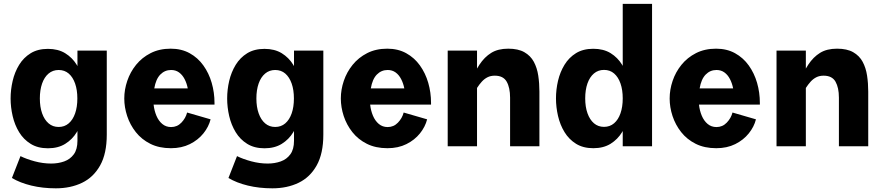

<svg xmlns="http://www.w3.org/2000/svg" viewBox="-20 -767 4630 1007"><path d="M386.2 -501.5V-28.8Q386.2 16.1 367.2 42.2Q348.1 68.4 316.7 79.6Q285.2 90.8 248.5 90.8Q205.6 90.8 162.1 79.1Q118.7 67.4 87.4 51.8L42.5 166.5Q85 191.9 144.3 206.3Q203.6 220.7 272.9 220.7Q350.1 220.7 410.4 191.7Q470.7 162.6 505.4 100.3Q540 38.1 540 -61V-501.5ZM287.6 -101.1Q256.8 -101.1 234.9 -119.9Q212.9 -138.7 200.9 -172.4Q189 -206.1 189 -250.5Q189 -294.9 200.7 -328.6Q212.4 -362.3 234.6 -381.1Q256.8 -399.9 287.6 -399.9Q318.8 -399.9 340.6 -381.1Q362.3 -362.3 374 -328.6Q385.7 -294.9 385.7 -250.5Q385.7 -206.1 374 -172.4Q362.3 -138.7 340.3 -119.9Q318.4 -101.1 287.6 -101.1ZM231.4 10.7Q284.7 10.7 322 -12.5Q359.4 -35.6 382.6 -73.7Q405.8 -111.8 416.5 -158.2Q427.2 -204.6 427.2 -250.5Q427.2 -296.9 416.5 -342.8Q405.8 -388.7 382.6 -426.8Q359.4 -464.8 322 -487.8Q284.7 -510.7 231.4 -510.7Q178.2 -510.7 140.9 -487.8Q103.5 -464.8 80.3 -426.8Q57.1 -388.7 46.4 -342.8Q35.6 -296.9 35.6 -250.5Q35.6 -204.6 46.4 -158.2Q57.1 -111.8 80.3 -73.7Q103.5 -35.6 140.9 -12.5Q178.2 10.7 231.4 10.7Z M785.6 -218.3H1105V-227.1Q1105 -281.7 1090.3 -332.5Q1075.7 -383.3 1046.6 -423.8Q1017.6 -464.4 974.6 -488Q931.6 -511.7 875.5 -511.7Q815.9 -511.7 770.3 -488.5Q724.6 -465.3 693.8 -427.2Q663.1 -389.2 647.5 -343Q631.8 -296.9 631.8 -250.5Q631.8 -204.6 647 -158.4Q662.1 -112.3 692.4 -74Q722.7 -35.6 768.6 -12.7Q814.5 10.3 876.5 10.3Q932.6 10.3 975.8 -11.2Q1019 -32.7 1046.9 -67.4Q1074.7 -102.1 1084.5 -141.1L961.4 -176.8Q953.6 -147 931.4 -123.8Q909.2 -100.6 877.4 -100.6Q850.6 -100.6 831.1 -116.9Q811.5 -133.3 800.3 -160.2Q789.1 -187 785.6 -218.3ZM789.1 -303.2Q797.4 -352.1 820.8 -376Q844.2 -399.9 877.4 -399.9Q901.4 -399.9 918.9 -387.2Q936.5 -374.5 948 -352.5Q959.5 -330.6 964.8 -303.2Z M1522 -501.5V-28.8Q1522 16.1 1502.9 42.2Q1483.9 68.4 1452.4 79.6Q1420.9 90.8 1384.3 90.8Q1341.3 90.8 1297.9 79.1Q1254.4 67.4 1223.1 51.8L1178.2 166.5Q1220.7 191.9 1280 206.3Q1339.4 220.7 1408.7 220.7Q1485.8 220.7 1546.1 191.7Q1606.4 162.6 1641.1 100.3Q1675.8 38.1 1675.8 -61V-501.5ZM1423.3 -101.1Q1392.6 -101.1 1370.6 -119.9Q1348.6 -138.7 1336.7 -172.4Q1324.7 -206.1 1324.7 -250.5Q1324.7 -294.9 1336.4 -328.6Q1348.1 -362.3 1370.4 -381.1Q1392.6 -399.9 1423.3 -399.9Q1454.6 -399.9 1476.3 -381.1Q1498 -362.3 1509.8 -328.6Q1521.5 -294.9 1521.5 -250.5Q1521.5 -206.1 1509.8 -172.4Q1498 -138.7 1476.1 -119.9Q1454.1 -101.1 1423.3 -101.1ZM1367.2 10.7Q1420.4 10.7 1457.8 -12.5Q1495.1 -35.6 1518.3 -73.7Q1541.5 -111.8 1552.2 -158.2Q1563 -204.6 1563 -250.5Q1563 -296.9 1552.2 -342.8Q1541.5 -388.7 1518.3 -426.8Q1495.1 -464.8 1457.8 -487.8Q1420.4 -510.7 1367.2 -510.7Q1314 -510.7 1276.6 -487.8Q1239.3 -464.8 1216.1 -426.8Q1192.9 -388.7 1182.1 -342.8Q1171.4 -296.9 1171.4 -250.5Q1171.4 -204.6 1182.1 -158.2Q1192.9 -111.8 1216.1 -73.7Q1239.3 -35.6 1276.6 -12.5Q1314 10.7 1367.2 10.7Z M1921.4 -218.3H2240.7V-227.1Q2240.7 -281.7 2226.1 -332.5Q2211.4 -383.3 2182.4 -423.8Q2153.3 -464.4 2110.4 -488Q2067.4 -511.7 2011.2 -511.7Q1951.7 -511.7 1906 -488.5Q1860.4 -465.3 1829.6 -427.2Q1798.8 -389.2 1783.2 -343Q1767.6 -296.9 1767.6 -250.5Q1767.6 -204.6 1782.7 -158.4Q1797.9 -112.3 1828.1 -74Q1858.4 -35.6 1904.3 -12.7Q1950.2 10.3 2012.2 10.3Q2068.4 10.3 2111.6 -11.2Q2154.8 -32.7 2182.6 -67.4Q2210.4 -102.1 2220.2 -141.1L2097.2 -176.8Q2089.4 -147 2067.1 -123.8Q2044.9 -100.6 2013.2 -100.6Q1986.3 -100.6 1966.8 -116.9Q1947.3 -133.3 1936 -160.2Q1924.8 -187 1921.4 -218.3ZM1924.8 -303.2Q1933.1 -352.1 1956.5 -376Q1980 -399.9 2013.2 -399.9Q2037.1 -399.9 2054.7 -387.2Q2072.3 -374.5 2083.7 -352.5Q2095.2 -330.6 2100.6 -303.2Z M2481.9 0V-501.5H2328.1V0ZM2442.4 -338.4 2481.9 -305.7Q2494.1 -324.7 2507.3 -339.1Q2520.5 -353.5 2536.9 -361.8Q2553.2 -370.1 2575.2 -370.1Q2619.6 -370.1 2637.5 -338.6Q2655.3 -307.1 2655.3 -254.9V0H2809.1V-286.6Q2809.1 -330.1 2803 -370.6Q2796.9 -411.1 2779.8 -442.9Q2762.7 -474.6 2730.2 -493.2Q2697.8 -511.7 2645.5 -511.7Q2591.8 -511.7 2556.4 -489.7Q2521 -467.8 2495.1 -428.7Q2469.2 -389.6 2442.4 -338.4Z M3399.9 0V-746.6H3246.1V0ZM3147.9 -101.6Q3117.2 -101.6 3095.2 -120.4Q3073.2 -139.2 3061.3 -172.9Q3049.3 -206.5 3049.3 -251Q3049.3 -295.4 3061 -329.1Q3072.8 -362.8 3095 -381.6Q3117.2 -400.4 3147.9 -400.4Q3179.2 -400.4 3200.9 -381.6Q3222.7 -362.8 3234.4 -329.1Q3246.1 -295.4 3246.1 -251Q3246.1 -206.5 3234.4 -172.9Q3222.7 -139.2 3200.7 -120.4Q3178.7 -101.6 3147.9 -101.6ZM3091.8 10.3Q3145 10.3 3182.4 -12.9Q3219.7 -36.1 3242.9 -74.2Q3266.1 -112.3 3276.9 -158.7Q3287.6 -205.1 3287.6 -251Q3287.6 -297.4 3276.9 -343.3Q3266.1 -389.2 3242.9 -427.2Q3219.7 -465.3 3182.4 -488.3Q3145 -511.2 3091.8 -511.2Q3038.6 -511.2 3001.2 -488.3Q2963.9 -465.3 2940.7 -427.2Q2917.5 -389.2 2906.7 -343.3Q2896 -297.4 2896 -251Q2896 -205.1 2906.7 -158.7Q2917.5 -112.3 2940.7 -74.2Q2963.9 -36.1 3001.2 -12.9Q3038.6 10.3 3091.8 10.3Z M3646 -218.3H3965.3V-227.1Q3965.3 -281.7 3950.7 -332.5Q3936 -383.3 3907 -423.8Q3877.9 -464.4 3835 -488Q3792 -511.7 3735.8 -511.7Q3676.3 -511.7 3630.6 -488.5Q3585 -465.3 3554.2 -427.2Q3523.4 -389.2 3507.8 -343Q3492.2 -296.9 3492.2 -250.5Q3492.2 -204.6 3507.3 -158.4Q3522.5 -112.3 3552.7 -74Q3583 -35.6 3628.9 -12.7Q3674.8 10.3 3736.8 10.3Q3793 10.3 3836.2 -11.2Q3879.4 -32.7 3907.2 -67.4Q3935.1 -102.1 3944.8 -141.1L3821.8 -176.8Q3814 -147 3791.7 -123.8Q3769.5 -100.6 3737.8 -100.6Q3710.9 -100.6 3691.4 -116.9Q3671.9 -133.3 3660.6 -160.2Q3649.4 -187 3646 -218.3ZM3649.4 -303.2Q3657.7 -352.1 3681.2 -376Q3704.6 -399.9 3737.8 -399.9Q3761.7 -399.9 3779.3 -387.2Q3796.9 -374.5 3808.3 -352.5Q3819.8 -330.6 3825.2 -303.2Z M4206.5 0V-501.5H4052.7V0ZM4167 -338.4 4206.5 -305.7Q4218.8 -324.7 4231.9 -339.1Q4245.1 -353.5 4261.5 -361.8Q4277.8 -370.1 4299.8 -370.1Q4344.2 -370.1 4362.1 -338.6Q4379.9 -307.1 4379.9 -254.9V0H4533.7V-286.6Q4533.7 -330.1 4527.6 -370.6Q4521.5 -411.1 4504.4 -442.9Q4487.3 -474.6 4454.8 -493.2Q4422.4 -511.7 4370.1 -511.7Q4316.4 -511.7 4281 -489.7Q4245.6 -467.8 4219.7 -428.7Q4193.8 -389.6 4167 -338.4Z"/></svg>

Font: Estedad-VF-FD Black
Style: Regular
Weight: 900
Designer: Amin Abedi
Version: Version 4.000